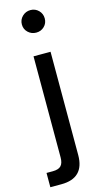

<svg xmlns="http://www.w3.org/2000/svg" viewBox="-168 -777 533 1013"><g transform="rotate(-15 99.0 -271.0)"><path d="M-27 194V116H7Q39 116 52.5 101.5Q66 87 66 56V-496H159V68Q159 194 33 194ZM113 -613Q87 -613 68.5 -630.5Q50 -648 50 -674Q50 -700 68.5 -718Q87 -736 113 -736Q139 -736 157 -718Q175 -700 175 -674Q175 -648 157 -630.5Q139 -613 113 -613Z"/></g></svg>

Font: Wix Madefor Display Medium
Style: Regular
Weight: 500
Designer: Dalton Maag Ltd
Foundry: Dalton Maag Ltd
Version: Version 3.100